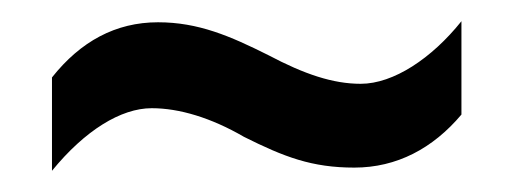

<svg xmlns="http://www.w3.org/2000/svg" viewBox="-20 -443 483 181"><path d="M210 -314C248 -295 274 -285 314 -285C354 -285 388 -303 415 -335V-423C387 -388 351 -364 320 -364C294 -364 267 -373 233 -391C197 -409 167 -422 129 -422C89 -422 56 -404 29 -370V-282C60 -320 94 -341 123 -341C149 -341 179 -332 210 -314Z"/></svg>

Font: Noto Sans Khmer ExtraCondensed Medium
Style: Regular
Weight: 500
Width: 2
Designer: Danh Hong and the Monotype Design Team
Foundry: Monotype Imaging Inc.
Version: Version 2.004